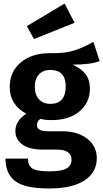

<svg xmlns="http://www.w3.org/2000/svg" viewBox="-20 -847 584 1087"><path d="M346 -827 402 -718 172 -626 132 -699ZM509 -610 544 -501Q492 -481 391 -481Q441 -459 465 -426.5Q489 -394 489 -345Q489 -266 430 -216.5Q371 -167 271 -167Q236 -167 209 -174Q189 -161 189 -139Q189 -104 250 -104H331Q420 -104 474 -61.5Q528 -19 528 48Q528 129 458.5 174.5Q389 220 258 220Q120 220 65.5 178Q11 136 11 51H138Q138 90 163 106.5Q188 123 261 123Q330 123 357.5 106Q385 89 385 58Q385 0 302 0H224Q145 0 106 -29.5Q67 -59 67 -104Q67 -164 129 -203Q35 -254 35 -354Q35 -441 97.5 -493.5Q160 -546 261 -546Q343 -544 396 -560Q449 -576 509 -610ZM264 -451Q224 -451 200.5 -425.5Q177 -400 177 -356Q177 -311 200.5 -285Q224 -259 265 -259Q352 -259 352 -358Q352 -451 264 -451Z"/></svg>

Font: FiraGO SemiBold
Style: Regular
Weight: 600
Designer: bBox Type
Foundry: bBox Type GmbH
Version: Version 1.001;PS 001.001;hotconv 1.0.88;makeotf.lib2.5.64775